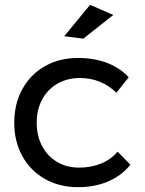

<svg xmlns="http://www.w3.org/2000/svg" viewBox="-20 -772 602 795"><path d="M311 -449Q259 -449 218.5 -426Q178 -403 155 -361Q132 -319 132 -264Q132 -209 154.5 -167Q177 -125 216.5 -101.5Q256 -78 307 -78Q358 -78 399 -95Q440 -112 467 -144L520 -90Q484 -45 428.5 -21Q373 3 303 3Q226 3 166 -31Q106 -65 72.5 -125.5Q39 -186 39 -264Q39 -342 72.5 -403Q106 -464 166 -498Q226 -532 303 -532Q370 -532 423.5 -511.5Q477 -491 513 -452L462 -388Q399 -449 311 -449ZM353 -752 449 -710 325 -612 246 -622Z"/></svg>

Font: Gontserrat
Style: Regular
Weight: 400
Designer: Julieta Ulanovsky
Foundry: Julieta Ulanovsky
Version: Version 6.001